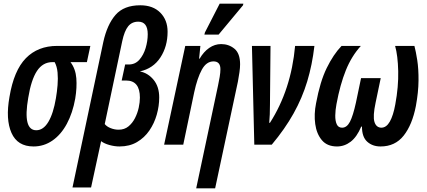

<svg xmlns="http://www.w3.org/2000/svg" viewBox="-20 -794 2342 1054"><path d="M164 10Q76 10 43 -64.5Q10 -139 32 -262Q56 -407 122 -474.5Q188 -542 294 -542H476L457 -453H367Q395 -416 399 -364.5Q403 -313 393 -253Q379 -174 347 -114.5Q315 -55 268 -22.5Q221 10 164 10ZM179 -79Q218 -79 245.5 -125Q273 -171 287 -255Q293 -290 296 -326.5Q299 -363 296 -396Q293 -429 280 -453H268Q215 -453 183 -404.5Q151 -356 135 -257Q104 -79 179 -79Z M378 235 547 -563Q568 -659 614 -712Q660 -765 750 -765Q820 -765 860 -724.5Q900 -684 900 -620Q900 -539 860.5 -478.5Q821 -418 748 -402Q793 -393 823.5 -355.5Q854 -318 854 -259Q854 -212 840.5 -164.5Q827 -117 800 -77.5Q773 -38 732 -14Q691 10 636 10Q609 10 580.5 2Q552 -6 535 -19L480 235ZM631 -82Q663 -82 685 -100Q707 -118 721 -145.5Q735 -173 741.5 -203Q748 -233 748 -258Q748 -352 672 -352H648L667 -440H687Q722 -440 745 -466Q768 -492 779.5 -530.5Q791 -569 791 -606Q791 -675 739 -675Q704 -675 683.5 -649.5Q663 -624 651 -568L555 -113Q566 -99 587.5 -90.5Q609 -82 631 -82Z M1177 -325Q1182 -348 1186 -372Q1190 -396 1190 -414Q1190 -457 1152 -457Q1113 -457 1088 -411.5Q1063 -366 1046 -287L986 0H881L997 -542H1080L1073 -472H1076Q1098 -510 1128.5 -531Q1159 -552 1194 -552Q1236 -552 1267 -526.5Q1298 -501 1298 -441Q1298 -422 1294.5 -397.5Q1291 -373 1286 -346L1161 240H1057ZM1102 -604 1105 -616 1186 -774H1316L1314 -765L1180 -604Z M1376 0 1363 -542H1465L1462 -220Q1462 -162 1458 -120H1462Q1578 -301 1600 -542H1706Q1694 -438 1666.5 -347Q1639 -256 1591.5 -171Q1544 -86 1472 0Z M1830 10Q1776 10 1747 -24.5Q1718 -59 1710.5 -113Q1703 -167 1715 -227Q1737 -346 1773.5 -420.5Q1810 -495 1855 -542H1961Q1910 -486 1878.5 -408Q1847 -330 1827 -222Q1821 -190 1820.5 -160.5Q1820 -131 1828.5 -112Q1837 -93 1858 -93Q1884 -93 1901 -125.5Q1918 -158 1934 -231L1962 -365H2070L2042 -231Q2026 -156 2035.5 -125Q2045 -94 2073 -93Q2101 -93 2120 -126.5Q2139 -160 2150 -221Q2168 -318 2166 -403.5Q2164 -489 2149 -542H2255Q2263 -512 2270.5 -464Q2278 -416 2277.5 -352Q2277 -288 2263 -212Q2243 -109 2196 -49.5Q2149 10 2069 10Q2025 10 1996 -16Q1967 -42 1967 -99H1963Q1939 -42 1905 -16Q1871 10 1830 10Z"/></svg>

Font: Noto Sans ExtraCondensed SemiBold
Style: Italic
Weight: 600
Width: 2
Italic angle: -12°
Designer: Monotype Design Team
Foundry: Monotype Imaging Inc.
Version: Version 2.013; ttfautohint (v1.8.4.7-5d5b)